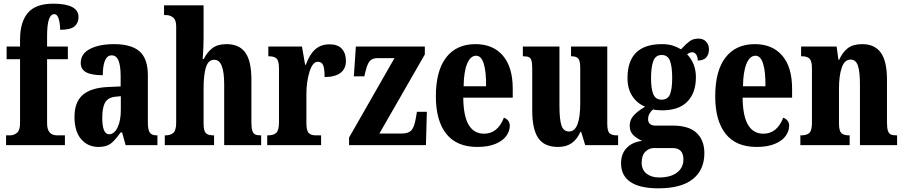

<svg xmlns="http://www.w3.org/2000/svg" viewBox="-20 -789 4918 1044"><path d="M13 -53H35Q55 -53 72 -66.5Q89 -80 89 -118V-467H16V-536H89V-573Q89 -669 131.5 -719Q174 -769 269 -769Q407 -769 407 -696Q407 -664 385 -645.5Q363 -627 307 -627Q307 -659 299.5 -685.5Q292 -712 275 -712Q256 -712 246 -683.5Q236 -655 236 -591V-536H349V-467H236V-118Q236 -53 291 -53H333V0H13Z M385 -153Q385 -234 430 -273Q475 -312 568 -316L636 -319V-374Q636 -431 624.5 -459.5Q613 -488 587 -488Q563 -488 551 -460Q539 -432 539 -380Q478 -380 448.5 -396Q419 -412 419 -447Q419 -497 469.5 -523Q520 -549 600 -549Q694 -549 739 -509.5Q784 -470 784 -379V-123Q784 -83 794.5 -68Q805 -53 833 -53H836V0H663L644 -69H636Q604 -24 580.5 -7Q557 10 515 10Q458 10 421.5 -32Q385 -74 385 -153ZM637 -191V-266L607 -263Q568 -259 552 -232Q536 -205 536 -149Q536 -59 573 -59Q601 -59 619 -95.5Q637 -132 637 -191Z M876 -53H880Q908 -53 923 -67Q938 -81 938 -122V-646Q938 -681 921 -694Q904 -707 884 -707H872V-760H1087V-585Q1087 -528 1082 -468H1088Q1106 -505 1134.5 -527Q1163 -549 1212 -549Q1281 -549 1314 -503Q1347 -457 1347 -356V-123Q1347 -93 1352 -78Q1357 -63 1367.5 -58Q1378 -53 1398 -53H1400V0H1199V-330Q1199 -396 1186 -430Q1173 -464 1145 -464Q1112 -464 1099.5 -422Q1087 -380 1087 -309V-118Q1087 -78 1099 -65.5Q1111 -53 1141 -53H1144V0H876Z M1433 -53H1437Q1468 -53 1482.5 -67Q1497 -81 1497 -125V-415Q1497 -457 1484.5 -470Q1472 -483 1442 -483H1439V-536H1622L1639 -437H1643Q1663 -493 1694 -520.5Q1725 -548 1772 -548Q1817 -548 1839 -523.5Q1861 -499 1861 -458Q1861 -414 1830.5 -392Q1800 -370 1745 -370Q1745 -414 1737.5 -433.5Q1730 -453 1708 -453Q1680 -453 1663 -399Q1646 -345 1646 -277V-120Q1646 -79 1658.5 -66Q1671 -53 1697 -53H1726V0H1433Z M1878 -41 2125 -473H2034Q2006 -473 1992 -458.5Q1978 -444 1968 -403L1961 -374H1904L1915 -536H2290V-493L2043 -63H2166Q2201 -63 2217 -80.5Q2233 -98 2241 -146L2247 -181H2301L2296 0H1878Z M2350 -265Q2350 -404 2406 -476.5Q2462 -549 2565 -549Q2661 -549 2714.5 -486.5Q2768 -424 2768 -307V-258H2499Q2500 -158 2528.5 -110Q2557 -62 2612 -62Q2686 -62 2720 -149Q2734 -144 2743 -133Q2752 -122 2752 -105Q2752 -77 2733.5 -50.5Q2715 -24 2675 -7Q2635 10 2575 10Q2463 10 2406.5 -61.5Q2350 -133 2350 -265ZM2623 -320Q2624 -399 2610.5 -442.5Q2597 -486 2569 -486Q2538 -486 2520 -442.5Q2502 -399 2501 -320Z M2874 -188V-413Q2874 -443 2870.5 -457.5Q2867 -472 2857 -477.5Q2847 -483 2826 -483H2823V-536H3022V-215Q3022 -139 3033 -106.5Q3044 -74 3074 -74Q3135 -74 3135 -227V-419Q3135 -459 3124 -471Q3113 -483 3088 -483H3085V-536H3282V-116Q3282 -76 3294.5 -64.5Q3307 -53 3333 -53H3341V0H3162L3140 -72H3136Q3117 -30 3087.5 -10Q3058 10 3014 10Q2940 10 2907 -38Q2874 -86 2874 -188Z M3357 99Q3357 47 3388 15Q3419 -17 3472 -23Q3442 -36 3423 -55Q3404 -74 3404 -106Q3404 -137 3425.5 -161Q3447 -185 3488 -209Q3445 -226 3418.5 -266Q3392 -306 3392 -364Q3392 -549 3579 -549Q3611 -549 3635 -542Q3659 -535 3683 -521Q3711 -551 3730 -565Q3749 -579 3778 -579Q3805 -579 3820 -562Q3835 -545 3835 -521Q3835 -494 3820.5 -477Q3806 -460 3774 -460Q3774 -481 3765 -493Q3756 -505 3745 -505Q3731 -505 3716 -494Q3764 -444 3764 -369Q3764 -285 3718 -237Q3672 -189 3579 -189Q3568 -189 3553 -190.5Q3538 -192 3531 -194Q3521 -187 3512.5 -172.5Q3504 -158 3504 -141Q3504 -123 3515 -114.5Q3526 -106 3544 -106H3640Q3725 -106 3767.5 -66.5Q3810 -27 3810 44Q3810 135 3747 185Q3684 235 3560 235Q3459 235 3408 200.5Q3357 166 3357 99ZM3635 -365Q3635 -427 3623 -458.5Q3611 -490 3578 -490Q3545 -490 3532.5 -457.5Q3520 -425 3520 -364Q3520 -306 3532.5 -276.5Q3545 -247 3577 -247Q3611 -247 3623 -276Q3635 -305 3635 -365ZM3696 78Q3696 16 3637 16H3535Q3510 16 3489.5 35.5Q3469 55 3469 96Q3469 134 3495.5 155Q3522 176 3563 176Q3626 176 3661 149.5Q3696 123 3696 78Z M3869 -265Q3869 -404 3925 -476.5Q3981 -549 4084 -549Q4180 -549 4233.5 -486.5Q4287 -424 4287 -307V-258H4018Q4019 -158 4047.5 -110Q4076 -62 4131 -62Q4205 -62 4239 -149Q4253 -144 4262 -133Q4271 -122 4271 -105Q4271 -77 4252.5 -50.5Q4234 -24 4194 -7Q4154 10 4094 10Q3982 10 3925.5 -61.5Q3869 -133 3869 -265ZM4142 -320Q4143 -399 4129.5 -442.5Q4116 -486 4088 -486Q4057 -486 4039 -442.5Q4021 -399 4020 -320Z M4332 -53H4336Q4367 -53 4381 -66.5Q4395 -80 4395 -122V-418Q4395 -457 4382 -470Q4369 -483 4340 -483H4336V-536H4529L4539 -464H4543Q4562 -506 4590.5 -527.5Q4619 -549 4669 -549Q4736 -549 4769.5 -502.5Q4803 -456 4803 -356V-123Q4803 -93 4808 -78Q4813 -63 4823.5 -58Q4834 -53 4854 -53H4858V0H4656V-330Q4656 -398 4645 -431.5Q4634 -465 4605 -465Q4572 -465 4557 -421Q4542 -377 4542 -309V-118Q4542 -78 4554.5 -65.5Q4567 -53 4597 -53H4600V0H4332Z"/></svg>

Font: Noto Serif CondExtraBold
Style: Regular
Weight: 800
Width: 3
Designer: Monotype Design Team
Foundry: Monotype Imaging Inc.
Version: Version 1.001